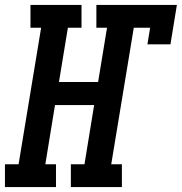

<svg xmlns="http://www.w3.org/2000/svg" viewBox="-62 -755 734 775"><path d="M-42 0V-92H13L104 -643H61V-735H267V-643H212L176 -424H334L370 -643H327V-735H652L626 -576H533L544 -643H478L387 -92H430V0H224V-92H279L318 -331H160L121 -92H164V0Z"/></svg>

Font: Iosevka Slab Semibold Extended
Style: Italic
Weight: 600
Width: 7
Italic angle: -9°
Monospace: yes
Designer: Belleve Invis
Foundry: Belleve Invis
Version: Version 11.1.0; ttfautohint (v1.8.3)